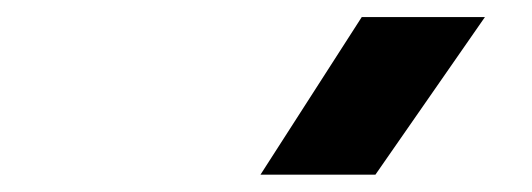

<svg xmlns="http://www.w3.org/2000/svg" viewBox="-20 -815 626 226"><path d="M286.6 -609.4 405.8 -794.9H550.8L421.9 -609.4Z"/></svg>

Font: CaskaydiaCove NF
Style: Bold Italic
Weight: 700
Italic angle: -10°
Designer: Aaron Bell
Foundry: Saja Typeworks
Version: Version 2111.001; VTT 6.35;Nerd Fonts 3.2.1